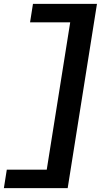

<svg xmlns="http://www.w3.org/2000/svg" viewBox="-65 -760 567 990"><path d="M-30 115H176L297 -645H90L105 -740H435L284 210H-45Z"/></svg>

Font: Georama Extra Expanded SemiBold
Style: Italic
Weight: 600
Width: 8
Italic angle: -9°
Designer: Jean-Baptiste Levee
Foundry: Production Type
Version: Version 1.000